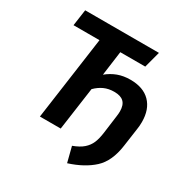

<svg xmlns="http://www.w3.org/2000/svg" viewBox="-192 -845 1114 1159"><g transform="rotate(30 365.0 -265.0)"><path d="M703 -279Q703 -252 699 -228L681 -101Q665 14 602.5 71.5Q540 129 436 162L409 56Q455 39 480.5 16.5Q506 -6 518.5 -35.5Q531 -65 537 -111L553 -232Q556 -252 556 -268Q556 -312 534.5 -333Q513 -354 468 -354Q429 -354 398 -340Q367 -326 340 -299L298 0H153L234 -579H53L69 -692H583L553 -579H379L356 -409Q390 -437 429 -451.5Q468 -466 516 -466Q606 -466 654.5 -416.5Q703 -367 703 -279Z"/></g></svg>

Font: Fira Sans SemiBold
Style: Italic
Weight: 600
Italic angle: -8°
Designer: bBox Type GmbH & Carrois Corporate GbR & Edenspiekermann AG
Foundry: bBox Type GmbH & Carrois Corporate GbR & Edenspiekermann AG
Version: Version 4.301